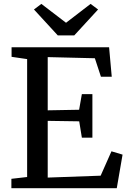

<svg xmlns="http://www.w3.org/2000/svg" viewBox="-20 -992 674 1012"><path d="M123 -59V-680.5L41 -692.5V-743H555L569 -587.5H512L480 -685L231.5 -691V-410.5L397 -413.5L411.5 -496H467V-266.5H411.5L397.5 -352.5L231.5 -355V-56L510.5 -66L567.5 -194.5L626 -177L595.5 0H40V-49.5ZM284.5 -805.5 159 -942 198 -971.5 328 -872 457.5 -971.5 497 -942 371.5 -805.5Z"/></svg>

Font: Merriweather Light 18pt
Style: Regular
Weight: 400
Version: Version 2.100